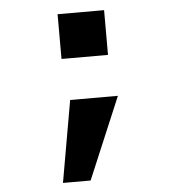

<svg xmlns="http://www.w3.org/2000/svg" viewBox="-50 -564 699 761"><g transform="rotate(-5 300.0 -183.0)"><path d="M227 -174H417L280 151H170ZM392 -517V-339H207V-517Z"/></g></svg>

Font: iA Writer Duo V
Style: Regular
Weight: 400
Designer: Mike Abbink, Paul van der Laan, Pieter van Rosmalen, Oliver Reichenstein
Foundry: Information Architects Inc.
Version: Version 2.000